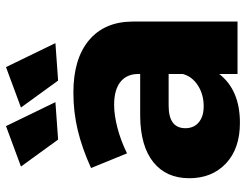

<svg xmlns="http://www.w3.org/2000/svg" viewBox="-110 -703 821 641"><g transform="rotate(-90 300.5 -382.5)"><path d="M549 -352V0H374V-61Q320 8 211 8Q125 8 75.5 -38.5Q26 -85 26 -161Q26 -238 79.5 -281Q133 -324 233 -325H374V-331Q374 -370 347.5 -391Q321 -412 271 -412Q237 -412 194.5 -401Q152 -390 109 -369L60 -489Q126 -519 186.5 -533.5Q247 -548 312 -548Q424 -548 486 -496.5Q548 -445 549 -352ZM374 -183V-230H268Q193 -230 193 -174Q193 -146 212.5 -129.5Q232 -113 266 -113Q306 -113 336 -132.5Q366 -152 374 -183ZM200 -773 280 -608 155 -599 65 -723ZM397 -773 477 -608 352 -599 262 -723Z"/></g></svg>

Font: Montserrat arm2
Style: Bold
Weight: 700
Designer: Julieta Ulanovsky
Foundry: Julieta Ulanovsky
Version: Version 6.000